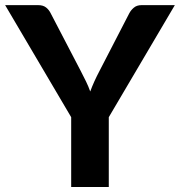

<svg xmlns="http://www.w3.org/2000/svg" viewBox="-30 -746 717 766"><path d="M404 -278.5V0H254V-278.5L-9.5 -725.5H122.5Q142 -725.5 153.8 -716.2Q165.5 -707 172.5 -692.5L291.5 -464Q303.5 -441 313.2 -421Q323 -401 330 -381Q344 -419.5 367.5 -464L485.5 -692.5Q491.5 -704.5 503.5 -715Q515.5 -725.5 534.5 -725.5H667.5Z"/></svg>

Font: Lato Heavy
Style: Regular
Weight: 800
Designer: Lukasz Dziedzic
Foundry: tyPoland Lukasz Dziedzic
Version: Version 2.007; 2014-02-27